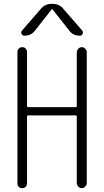

<svg xmlns="http://www.w3.org/2000/svg" viewBox="-20 -975 540 995"><path d="M252 -955.1Q288.1 -955.1 309.6 -927.7L406.2 -816.4Q412.1 -808.6 408.2 -799.3Q404.3 -790 393.6 -790Q358.4 -790 338.9 -816.4L252 -926.8Q251 -927.7 250 -927.7L248 -926.8L161.1 -816.4Q141.6 -790 106.4 -790Q96.7 -790 91.8 -798.8Q86.9 -807.6 93.8 -816.4L190.4 -927.7Q212.9 -955.1 248 -955.1ZM70.3 -25.4V-705.1Q70.3 -715.8 77.1 -723.1Q84 -730.5 95.2 -730.5Q106.4 -730.5 113.3 -723.1Q120.1 -715.8 120.1 -705.1V-424.8Q120.1 -419.9 125 -419.9H373Q377.9 -419.9 377.9 -424.8V-704.1Q377.9 -713.9 385.7 -722.2Q393.6 -730.5 403.8 -730.5Q414.1 -730.5 421.9 -722.2Q429.7 -713.9 429.7 -704.1V-26.4Q429.7 -16.6 421.9 -8.3Q414.1 0 403.8 0Q393.6 0 385.7 -7.8Q377.9 -15.6 377.9 -26.4V-372.1Q377.9 -377 373 -377H125Q120.1 -377 120.1 -372.1V-25.4Q120.1 -14.6 113.3 -7.3Q106.4 0 95.2 0Q84 0 77.1 -6.8Q70.3 -13.7 70.3 -25.4Z"/></svg>

Font: Rounded-L Mgen+ 1mn light
Style: Regular
Weight: 200
Designer: [Source Han Sans]
Ryoko NISHIZUKA  (kana & ideographs); Paul D. Hunt (Latin, Greek & Cyrillic); Wenlong ZHANG  (bopomofo
Version: Version 1.059.20150602